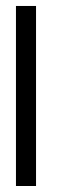

<svg xmlns="http://www.w3.org/2000/svg" viewBox="-20 -620 207 640"><path d="M100.1 -600.1V0H33.2V-600.1Z"/></svg>

Font: Malkor
Style: Regular
Weight: 400
Version: Version 1.3